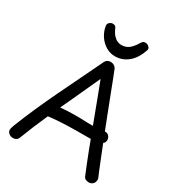

<svg xmlns="http://www.w3.org/2000/svg" viewBox="-238 -1177 1242 1344"><g transform="rotate(30 383.0 -504.5)"><path d="M114 -18Q109 -1 97.5 7Q86 15 69 15Q50 15 36 3.5Q22 -8 22 -26Q22 -31 24 -38.5Q26 -46 33 -65Q67 -152 105.5 -238.5Q144 -325 185.5 -412Q227 -499 270 -586.5Q313 -674 355 -763Q361 -776 372.5 -782.5Q384 -789 397 -789Q414 -789 427.5 -780Q441 -771 446 -756Q451 -744 468 -700.5Q485 -657 509 -594Q533 -531 561.5 -458Q590 -385 618.5 -312Q647 -239 672.5 -176Q698 -113 715 -71Q720 -61 725 -48.5Q730 -36 730 -28Q730 -6 716.5 6.5Q703 19 686 19Q676 19 662.5 14.5Q649 10 643 -4Q609 -85 574.5 -175Q540 -265 507 -353.5Q474 -442 445 -518.5Q416 -595 395 -650Q346 -541 296.5 -435.5Q247 -330 200.5 -226Q154 -122 114 -18ZM196 -238Q181 -237 163.5 -252Q146 -267 146 -286Q146 -299 155 -307.5Q164 -316 176.5 -321Q189 -326 200 -328Q222 -333 261 -336.5Q300 -340 352 -341Q404 -342 465 -339Q484 -338 504 -338.5Q524 -339 542.5 -340Q561 -341 576.5 -342.5Q592 -344 603 -346Q624 -349 637 -335Q650 -321 650 -302Q650 -285 639.5 -275Q629 -265 612 -260Q595 -255 576.5 -253.5Q558 -252 542 -252Q485 -252 426 -251.5Q367 -251 309.5 -248Q252 -245 196 -238ZM401 -837Q363 -837 329 -857Q295 -877 271.5 -911.5Q248 -946 241 -988Q238 -1007 250.5 -1017.5Q263 -1028 277 -1028Q299 -1028 306 -1010Q319 -979 335 -961Q351 -943 368 -935.5Q385 -928 401 -928Q437 -928 462 -948Q487 -968 512 -1010Q518 -1020 525 -1023.5Q532 -1027 540 -1027Q557 -1027 570 -1014.5Q583 -1002 578 -988Q553 -913 506.5 -875Q460 -837 401 -837Z"/></g></svg>

Font: Playpen Sans Thai
Style: Regular
Weight: 400
Designer: Sirin Gunkloy, Laura Meseguer, Veronika Burian, José Scaglione
Foundry: TypeTogether
Version: Version 2.000